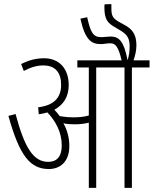

<svg xmlns="http://www.w3.org/2000/svg" viewBox="-20 -916 749 936"><path d="M318 -204C318 -244 308 -282 289 -315C306 -311 325 -310 344 -310C366 -310 390 -312 413 -318V0H449V-587H587V0H623V-587H709V-622H631C640 -648 645 -671 645 -696C645 -751 622 -776 586 -795L559 -810C528 -828 523 -841 523 -877C523 -885 523 -890 523 -896L490 -895C489 -890 489 -884 489 -878C489 -822 505 -803 541 -783L571 -765C602 -746 612 -725 612 -691C612 -665 609 -645 602 -622C584 -716 560 -738 519 -738C506 -738 489 -735 474 -735C435 -735 422 -755 405 -832L372 -825C395 -719 427 -701 472 -701C487 -701 500 -705 518 -705C544 -705 557 -687 573 -622H357V-587H413V-353C389 -346 365 -344 338 -344C317 -344 294 -346 271 -350C263 -361 254 -372 245 -381C289 -405 315 -444 315 -501C315 -582 268 -632 195 -632C154 -632 120 -622 83 -604L96 -570C129 -588 160 -597 191 -597C250 -597 278 -562 278 -502C278 -441 244 -402 166 -393L169 -359C184 -361 198 -364 211 -368C250 -327 281 -273 281 -207C281 -151 256 -127 215 -127C143 -127 100 -195 56 -360L21 -351C75 -157 127 -92 218 -92C272 -92 318 -126 318 -204Z"/></svg>

Font: Noto Sans Devanagari UI ExtraCondensed ExtraLight
Style: Regular
Weight: 200
Width: 2
Designer: Jelle Bosma - Monotype Design Team
Foundry: Monotype Imaging Inc.
Version: Version 2.004